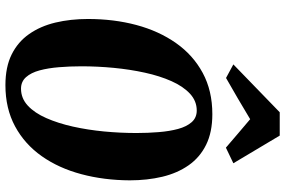

<svg xmlns="http://www.w3.org/2000/svg" viewBox="-192 -850 1052 708"><g transform="rotate(90 334.0 -496.0)"><path d="M294 10Q227 10 180.8 -13Q134.5 -36 105.5 -77.5Q76.5 -119 63.2 -174.5Q50 -230 50 -294.5Q50 -390 72.2 -473Q94.5 -556 138.8 -619Q183 -682 248.8 -717.5Q314.5 -753 401 -753Q467.5 -753 514 -730Q560.5 -707 589.5 -665.5Q618.5 -624 631.8 -568.5Q645 -513 645 -448.5Q644.5 -353 622.2 -269.8Q600 -186.5 555.8 -123.8Q511.5 -61 445.8 -25.5Q380 10 294 10ZM307 -47.5Q342.5 -47.5 369.5 -72.5Q396.5 -97.5 415.5 -140.8Q434.5 -184 446.8 -238.8Q459 -293.5 464.8 -354Q470.5 -414.5 470.5 -473Q470.5 -515.5 467.2 -555.2Q464 -595 455.5 -626.5Q447 -658 430.5 -676.8Q414 -695.5 387.5 -695.5Q352.5 -695.5 325.5 -670.5Q298.5 -645.5 279.2 -602.2Q260 -559 248 -504.2Q236 -449.5 230.2 -389.2Q224.5 -329 224.5 -270.5Q224.5 -227.5 227.8 -187.8Q231 -148 239.5 -116.2Q248 -84.5 264.5 -66Q281 -47.5 307 -47.5ZM217.5 -830.5 394 -1001.5H480L582 -830.5L524.5 -803Q498.5 -825 472.2 -847.8Q446 -870.5 419.5 -892.5Q382 -870 343.8 -847.5Q305.5 -825 267.5 -803.5Z"/></g></svg>

Font: Merriweather 24pt SemiCondensed Black
Style: Italic
Weight: 900
Width: 4
Italic angle: -7.8°
Designer: Eben Sorkin
Foundry: Eben Sorkin
Version: Version 2.101